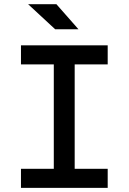

<svg xmlns="http://www.w3.org/2000/svg" viewBox="-20 -914 626 934"><path d="M82 0V-92.8H241.7V-600.6H82V-693.4H503.9V-600.6H343.3V-92.8H503.9V0ZM248.5 -771.5 116.7 -893.6H254.4L361.8 -771.5Z"/></svg>

Font: Cascadia Mono PL
Style: Regular
Weight: 400
Monospace: yes
Designer: Aaron Bell
Foundry: Saja Typeworks
Version: Version 2404.023; ttfautohint (v1.8.4)